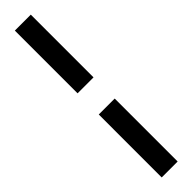

<svg xmlns="http://www.w3.org/2000/svg" viewBox="-265 -628 673 673"><g transform="rotate(-45 72.0 -291.0)"><path d="M33 -344H112V-655H33ZM33 73H112V-239H33Z"/></g></svg>

Font: Modon Arabic
Style: Bold
Weight: 700
Designer: Ahmedzaza
Foundry: Ahmedzaza
Version: Version 2.010